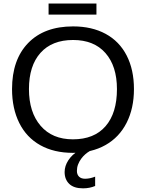

<svg xmlns="http://www.w3.org/2000/svg" viewBox="-20 -846 818 1075"><path d="M730 -347.2Q730 -239.3 688.7 -158.2Q647.5 -77.1 570.3 -33.7Q493.2 9.8 388.2 9.8Q282.2 9.8 205.3 -33.2Q128.4 -76.2 87.9 -157.5Q47.4 -238.8 47.4 -347.2Q47.4 -512.2 137.7 -605.2Q228 -698.2 389.2 -698.2Q494.1 -698.2 571.3 -656.5Q648.4 -614.7 689.2 -535.2Q730 -455.6 730 -347.2ZM634.8 -347.2Q634.8 -475.6 570.6 -548.8Q506.3 -622.1 389.2 -622.1Q271 -622.1 206.5 -549.8Q142.1 -477.5 142.1 -347.2Q142.1 -217.8 207.3 -141.8Q272.5 -65.9 388.2 -65.9Q507.3 -65.9 571 -139.4Q634.8 -212.9 634.8 -347.2ZM512.7 195.3Q481.9 208.5 444.8 208.5Q393.6 208.5 367.7 183.6Q341.8 158.7 341.8 117.2Q341.8 83 363 50.8Q384.3 18.6 417.5 0H482.4Q470.2 6.8 457.5 17.8Q444.8 28.8 434.3 43.2Q423.8 57.6 417.2 74.7Q410.6 91.8 410.6 110.8Q410.6 131.3 422.6 143.1Q434.6 154.8 456.5 154.8Q482.9 154.8 512.7 143.1ZM520 -764.2H252V-826.2H520Z"/></svg>

Font: Arial
Style: Regular
Weight: 400
Designer: Steve Matteson
Foundry: Ascender Corporation
Version: Version 2.00.3